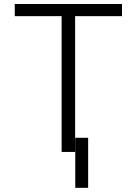

<svg xmlns="http://www.w3.org/2000/svg" viewBox="-20 -747 672 944"><path d="M52.6 -667.6V-727.3H579.9V-667.6H349.4V0H283V-667.6ZM413.4 -69.6V176.5H350.1V-69.6Z"/></svg>

Font: Inter UI Light
Style: Regular
Weight: 300
Designer: Rasmus Andersson
Foundry: rsms
Version: 3.2;8d6f07862